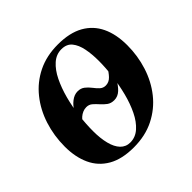

<svg xmlns="http://www.w3.org/2000/svg" viewBox="-139 -653 803 803"><g transform="rotate(-45 262.5 -252.0)"><path d="M222 12.5Q152.5 12.5 107.8 -13.2Q63 -39 41.5 -85.5Q20 -132 20 -194Q20 -258.5 38.8 -316.8Q57.5 -375 93.8 -420.2Q130 -465.5 182.2 -491.2Q234.5 -517 301.5 -517Q371 -517 416 -491.8Q461 -466.5 483 -420.2Q505 -374 505 -309.5Q505 -247 486.5 -189Q468 -131 432 -85.8Q396 -40.5 343.2 -14Q290.5 12.5 222 12.5ZM226.5 -12.5Q257 -12.5 281.2 -34Q305.5 -55.5 323 -91.5Q340.5 -127.5 351.8 -171.5Q363 -215.5 368.8 -261.2Q374.5 -307 374.5 -348Q374.5 -387 368 -419.8Q361.5 -452.5 345.2 -472.5Q329 -492.5 298 -492.5Q267.5 -492.5 243.2 -471Q219 -449.5 201.5 -413.8Q184 -378 172.2 -334Q160.5 -290 155 -243.8Q149.5 -197.5 149.5 -156.5Q149.5 -113.5 157.8 -81Q166 -48.5 183.2 -30.5Q200.5 -12.5 226.5 -12.5ZM304 -185Q285 -185 272.2 -194.5Q259.5 -204 248.8 -216.2Q238 -228.5 227 -238Q216 -247.5 200.5 -247.5Q189 -247.5 178.8 -243Q168.5 -238.5 160.2 -231.2Q152 -224 146 -214.5L153 -270Q164.5 -291 183 -305.5Q201.5 -320 221.5 -320Q240 -320 252.8 -310Q265.5 -300 275.5 -286.8Q285.5 -273.5 296.2 -263.5Q307 -253.5 322 -253.5Q341.5 -253.5 356 -268.8Q370.5 -284 379.5 -302L373 -243Q359.5 -217 342.5 -201Q325.5 -185 304 -185Z"/></g></svg>

Font: Merriweather 144pt SemiBold
Style: Italic
Weight: 600
Italic angle: -7.8°
Version: Version 2.101